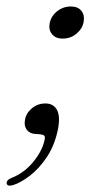

<svg xmlns="http://www.w3.org/2000/svg" viewBox="-46 -414 321 592"><path d="M62.5 -1Q45.5 -2 36.5 -14Q27.5 -26 31 -44Q34 -64.5 52 -79.8Q70 -95 94 -95Q119 -95 129.8 -74.8Q140.5 -54.5 132.5 -14.5Q122.5 34 98.8 69.8Q75 105.5 46.5 127.5Q18 149.5 -6.5 157Q-23.5 161.5 -25.5 151.5Q-26.5 140.5 -9 134Q28.5 119 56 85.8Q83.5 52.5 91 19.5Q94 7.5 90.2 4.2Q86.5 1 77.5 0ZM147 -295Q125.5 -295 114.5 -308.5Q103.5 -322 107 -341Q110.5 -363 129.2 -378.5Q148 -394 172.5 -394Q194.5 -394 205 -380.5Q215.5 -367 212 -347Q208.5 -326 190.2 -310.5Q172 -295 147 -295Z"/></svg>

Font: Fraunces 72pt S050 Light
Style: Italic
Weight: 300
Italic angle: -16°
Version: Version 1.000; ttfautohint (v1.8.3)